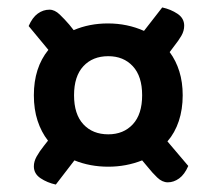

<svg xmlns="http://www.w3.org/2000/svg" viewBox="-20 -550 586 516"><path d="M471 -294Q471 -256 460.5 -224.5Q450 -193 430 -170L486 -104Q476 -81 461.5 -70.5Q447 -60 431 -60Q416 -60 402.5 -73Q389 -86 378 -100L362 -119Q319 -102 271 -102Q222 -102 180 -119L130 -54Q107 -59 89 -71Q71 -83 71 -103Q71 -116 78.5 -129.5Q86 -143 98 -158L109 -172Q91 -195 81 -225.5Q71 -256 71 -294Q71 -368 110 -416L57 -480Q67 -503 81.5 -513.5Q96 -524 113 -524Q127 -524 140.5 -511Q154 -498 166 -484L178 -469Q220 -487 270 -487Q322 -487 367 -467L416 -530Q439 -525 457 -513Q475 -501 475 -481Q475 -467 467.5 -454Q460 -441 448 -426L436 -410Q453 -387 462 -358Q471 -329 471 -294ZM362 -294Q362 -345 337 -372Q312 -399 271 -399Q229 -399 204 -372Q179 -345 179 -294Q179 -243 204 -216Q229 -189 271 -189Q312 -189 337 -216Q362 -243 362 -294Z"/></svg>

Font: Baloo Bhai 2 SemiBold
Style: Regular
Weight: 600
Designer: Supriya Tembe, Noopur Datye and Ek Type
Foundry: Ek Type
Version: Version 1.640;PS 1.000;hotconv 16.6.51;makeotf.lib2.5.65220;